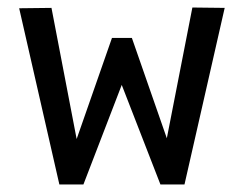

<svg xmlns="http://www.w3.org/2000/svg" viewBox="-20 -491 650 511"><path d="M492 -471 424 -123 331 -390H278L184 -121L117 -470L31 -469L138 0H202L304 -265L407 0H471L578 -470Z"/></svg>

Font: Necto Mono
Style: Regular
Weight: 400
Designer: Marco Condello
Foundry: Collletttivo
Version: Version 1.300;Glyphs 3.2 (3217)